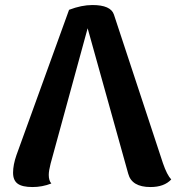

<svg xmlns="http://www.w3.org/2000/svg" viewBox="-20 -733 704 767"><path d="M109.9 14.2Q68.8 14.2 50.5 0.7Q32.2 -12.7 32.2 -43Q32.2 -74.7 45.9 -113.8L255.9 -693.8Q305.7 -712.9 349.1 -712.9Q422.4 -712.9 435.1 -674.8L630.9 -81.1Q647 -34.2 664.1 -16.1Q635.7 14.2 581.1 14.2Q506.3 14.2 492.2 -39.1L330.1 -620.1L182.1 -79.1Q174.8 -50.8 174.8 -34.2Q174.8 -11.7 185.1 0Q148.9 14.2 109.9 14.2Z"/></svg>

Font: Arima
Style: Bold
Weight: 700
Designer: Joana Correia and Natanael Gama
Foundry: NDISCOVER
Version: Version 1.100;Glyphs 3.1.2 (3151)